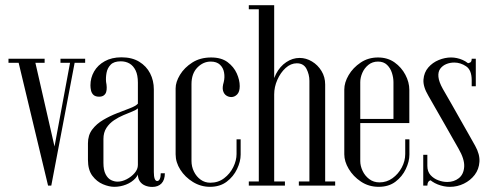

<svg xmlns="http://www.w3.org/2000/svg" viewBox="-20 -724 1927 749"><path d="M199.9 -120.9 114.4 -495H48.9L167.5 0H180.1ZM180.1 0 274.2 -495H256.2L182.2 -96.1ZM57.4 -479 51.8 -495H13.1V-479ZM154.1 -479V-495H114.4V-479ZM257.8 -479V-495H215.9V-479ZM312.2 -479V-495H270.8L267.4 -479Z M332.8 -391.1Q332.8 -380.9 335.2 -370.4Q337.8 -359.9 345.2 -353.3Q352.8 -346.8 366.8 -346.8Q378.1 -346.8 384.9 -351.9Q391.8 -357 394.2 -365.1Q396.6 -373.2 396.3 -383.6Q396 -394 393.8 -404.5Q392.2 -421.2 395.6 -439.9Q399 -458.5 411.7 -471.6Q424.4 -484.8 451.1 -484.8Q470.5 -484.8 485.4 -476.1Q500.2 -467.4 509.1 -449.1Q517.9 -430.9 517.9 -401.8V-43.9Q517.9 -27.5 525.6 -16.5Q533.2 -5.5 546.2 -0.1Q559.1 5.2 573.9 5.2Q597 5.2 610.1 -8.5Q623.1 -22.2 623.1 -48H607.1Q607.1 -33.9 603.4 -25.9Q599.8 -17.9 592.9 -17.9Q586.8 -17.9 583.4 -26.9Q580.1 -36 580.1 -53.1V-375.5Q580.1 -409.6 565.6 -437.9Q551.1 -466.1 523.1 -483.2Q495 -500.4 453.9 -500.4Q415.9 -500.4 388.6 -485.2Q361.2 -470 347 -445.1Q332.8 -420.2 332.8 -391.1ZM517.9 -319.5Q509.1 -310.1 486.6 -301.6Q464.1 -293 436.3 -282.2Q408.5 -271.5 382.6 -256.2Q356.6 -241 339.9 -218.9Q323.1 -196.9 323.1 -164.9V-100.8Q323.1 -61 340.4 -38.1Q357.8 -15.2 381.7 -5.2Q405.6 4.8 425.9 4.8Q449.2 4.8 471.6 -3.9Q494 -12.6 508.8 -29.1Q523.5 -45.6 523.5 -67.5L528 -65.2V-319.5ZM517.9 -301.5V-80.5Q517.9 -63.6 505.1 -48.9Q492.4 -34.2 474.1 -24.8Q455.9 -15.4 438.6 -15.4Q426 -15.4 413.2 -21.6Q400.5 -27.9 392 -44.2Q383.5 -60.5 383.5 -88.8V-182Q383.5 -207 395.2 -225.1Q407 -243.1 424.8 -254.9Q442.5 -266.8 461.6 -274.8Q480.8 -282.9 496.1 -289Q511.4 -295.1 517.9 -301.5Z M665.1 -379.2Q665.1 -404 682.1 -432.1Q699.1 -460.2 730.1 -480Q761.1 -499.8 803.8 -499.8Q843.4 -499.8 867.8 -481.6Q892.1 -463.4 903.7 -437.5Q915.2 -411.6 915.2 -388Q915.2 -366 905.2 -355.7Q895.1 -345.4 882.4 -345.4Q871.9 -345.4 862.7 -351.4Q853.5 -357.5 850 -370.4Q846.5 -383.2 852.9 -404.1Q857.4 -422.6 854.1 -441.1Q850.9 -459.5 838.1 -471.6Q825.2 -483.8 802 -483.8Q772.5 -483.8 749.8 -460.4Q727 -437 727 -395.6V-96.2Q727 -74 736.6 -54.5Q746.2 -35 762.8 -23.1Q779.2 -11.2 800.5 -11.2Q831.5 -11.2 854.4 -28.8Q877.4 -46.2 890.1 -72.2Q902.8 -98.2 902.8 -123.1V-180.4H918.8V-120.6Q918.8 -94.2 904.8 -64.7Q890.8 -35.1 864.4 -15.2Q838.1 4.8 799.2 4.8Q763.4 4.8 732.6 -14.1Q701.9 -33 683.5 -61.9Q665.1 -90.9 665.1 -122Z M1041.5 0V-368.2Q1041.5 -406.5 1056.9 -435.9Q1072.2 -465.2 1096.8 -481.6Q1121.2 -498 1148.8 -498Q1174.1 -498 1197 -484.2Q1219.9 -470.5 1234.2 -447Q1248.5 -423.5 1248.5 -394.5V0H1187V-408.9Q1187 -433 1175.8 -455.1Q1164.5 -477.1 1137.9 -477.1Q1114.4 -477.1 1094.2 -458.8Q1074.1 -440.4 1061.9 -412.6Q1049.6 -384.8 1049.6 -355.6V0ZM989.6 0V-703.8H1049.6V0ZM1049.6 0V-16H1091.5V0ZM950.6 0V-16H989.6V0ZM950.6 -687.8V-703.8H989.6V-687.8ZM1248.5 0V-16H1287.5V0ZM1145.8 0V-16H1187V0Z M1323.1 -374.8Q1323.1 -402.1 1340.1 -431Q1357.1 -459.9 1386.8 -479.8Q1416.4 -499.8 1454.6 -499.8Q1492 -499.8 1519.1 -480.6Q1546.1 -461.4 1561.4 -432.3Q1576.8 -403.2 1576.8 -373.6V-244H1514.9V-403.4Q1514.9 -421.1 1508.9 -439.7Q1503 -458.2 1489.8 -471Q1476.5 -483.8 1454.6 -483.8Q1432.8 -483.8 1417.1 -471Q1401.4 -458.2 1393.4 -439.7Q1385.4 -421.1 1385.4 -403.4V-95.6Q1385.4 -77 1394.4 -57.6Q1403.4 -38.2 1420.4 -25.4Q1437.4 -12.5 1460.4 -12.5Q1488.5 -12.5 1511.1 -28.8Q1533.6 -45 1547.2 -70.4Q1560.8 -95.8 1560.8 -123.1V-180.4H1577.1V-120.6Q1577.1 -94.2 1563.1 -64.7Q1549.1 -35.1 1522.8 -15.2Q1496.5 4.8 1457.2 4.8Q1418.4 4.8 1388 -15.6Q1357.6 -36 1340.4 -65.1Q1323.1 -94.2 1323.1 -122ZM1354.6 -244V-260H1564.2V-244Z M1836.1 -403H1820.1V-411.1Q1820.1 -450.8 1798.3 -465.4Q1776.5 -480 1752 -480Q1735.5 -480 1720.9 -474Q1706.4 -468 1697.4 -455.9Q1688.5 -443.8 1690.3 -424.3Q1692.1 -404.9 1707.4 -377.4Q1724.2 -348.4 1742.6 -316.2Q1760.9 -284.1 1778.4 -252.9Q1796 -221.6 1810.6 -196.2Q1825.1 -170.8 1833.8 -154.9Q1852.2 -122 1850.3 -92.8Q1848.4 -63.6 1831.8 -41.8Q1815.1 -20 1789.6 -7.6Q1764 4.9 1735.2 4.9Q1711.6 4.9 1687.7 -4.5Q1663.8 -13.9 1647.4 -32.2Q1631.1 -50.5 1631.1 -77.1V-92H1647.1V-77.1Q1647.1 -54.9 1659.4 -41.1Q1671.8 -27.4 1689.6 -20.8Q1707.5 -14.1 1724.4 -14.1Q1751.1 -14.1 1769.9 -28.9Q1788.8 -43.8 1790.8 -73.3Q1792.8 -102.9 1768.2 -145.1Q1758.1 -162.4 1744.2 -187.2Q1730.4 -212.1 1713.8 -240.8Q1697.2 -269.4 1681.2 -297.7Q1665.1 -326 1650.9 -350.8Q1629.8 -386.4 1632 -413.9Q1634.2 -441.5 1650.8 -460.8Q1667.4 -480 1691.6 -489.9Q1715.8 -499.8 1739.5 -499.8Q1762.8 -499.8 1784.8 -490.1Q1806.9 -480.5 1821.5 -460.9Q1836.1 -441.2 1836.1 -410.8ZM1820.1 -387.5V-446.6L1799.5 -477Q1808 -477 1814.1 -480.1Q1820.1 -483.2 1820.1 -495H1836.1V-387.5ZM1647.1 -120V-47.1L1665.5 -21.2Q1655.5 -21.2 1651.3 -15.1Q1647.1 -9 1647.1 0H1631.1V-120Z"/></svg>

Font: Emberly Black
Style: Regular
Weight: 900
Designer: Rajesh Rajput
Foundry: Rajesh Rajput
Version: Version 1.000